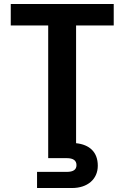

<svg xmlns="http://www.w3.org/2000/svg" viewBox="-20 -718 624 964"><path d="M551 -698H34V-590H222V76H315C348 76 364 88 364 111C364 134 348 145 315 145H166V226H342C419 226 471 182 471 114C471 45 429 8 362 1V-590H551Z"/></svg>

Font: Matrixport Bold
Style: Regular
Weight: 600
Designer: Ninad Kale (Devanagari), Jonny Pinhorn (Latin)
Foundry: Indian Type Foundry
Version: Version 2.000;PS 1.0;hotconv 1.0.79;makeotf.lib2.5.61930; tt